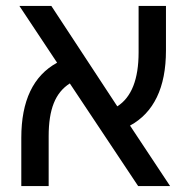

<svg xmlns="http://www.w3.org/2000/svg" viewBox="-20 -629 640 649"><path d="M144.5 -169V0H52V-163Q52 -351 173 -417L45.5 -609H153.5L376.5 -269.5Q448.5 -315.5 448.5 -452V-609H541V-458.5Q541 -364 510.2 -300.5Q479.5 -237 419.5 -204.5L555 0H447L216 -347Q179 -323.5 161.8 -280.2Q144.5 -237 144.5 -169Z"/></svg>

Font: JuliaMono Light
Style: Regular
Weight: 300
Monospace: yes
Designer: cormullion
Foundry: corm
Version: Version 0.054; ttfautohint (v1.8.4)